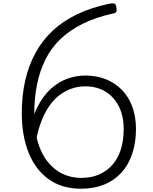

<svg xmlns="http://www.w3.org/2000/svg" viewBox="-20 -1133 932 1172"><path d="M475 19Q359 19 278.5 -38Q198 -95 155.5 -199Q113 -303 113 -443Q113 -550 134 -642Q155 -734 196.5 -810Q238 -886 301 -945Q364 -1004 449 -1045Q534 -1086 641 -1109Q668 -1115 678.5 -1111Q689 -1107 691 -1084Q693 -1069 690 -1061Q687 -1053 667 -1050Q564 -1027 485 -988Q406 -949 349.5 -895Q293 -841 258 -771Q223 -701 206 -617Q189 -533 189 -434Q189 -338 211 -265Q233 -192 272.5 -143.5Q312 -95 364 -71Q416 -47 475 -47Q537 -47 585 -68Q633 -89 667 -128Q701 -167 718 -222Q735 -277 735 -345Q735 -425 705.5 -483.5Q676 -542 623.5 -574Q571 -606 499 -606Q462 -606 423 -594Q384 -582 347.5 -555.5Q311 -529 280.5 -485.5Q250 -442 227 -378.5Q204 -315 194 -230L154 -303Q172 -408 208 -479Q244 -550 292 -592.5Q340 -635 393.5 -653.5Q447 -672 500 -672Q570 -672 627 -649Q684 -626 725 -583.5Q766 -541 788 -480.5Q810 -420 810 -346Q810 -262 787 -194Q764 -126 720.5 -78.5Q677 -31 615 -6Q553 19 475 19Z"/></svg>

Font: Playwrite FR Moderne Light
Style: Regular
Weight: 300
Version: Version 1.002